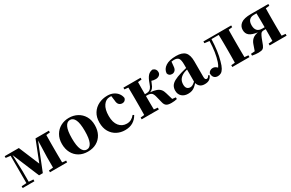

<svg xmlns="http://www.w3.org/2000/svg" viewBox="137 -1706 4344 2866"><g transform="rotate(-30 2309.0 -273.0)"><path d="M800.8 -516.1 735.8 -508.8Q735.4 -480 734.9 -443.8Q734.4 -407.7 734.1 -371.8Q733.9 -335.9 733.9 -308.1V-237.8Q733.9 -210 734.1 -174.1Q734.4 -138.2 734.9 -102.1Q735.4 -65.9 735.8 -37.1L800.8 -30.8V0H504.9V-30.8L579.1 -38.1V-215.8L587.9 -500L405.8 -42H340.8L148.9 -502L159.2 -217.8V-36.1L236.8 -30.8V0H34.2V-30.8L119.1 -36.1V-506.8L39.1 -516.1V-545.9H283.2L431.2 -191.9L570.8 -545.9H800.8Z M1152.8 17.1Q1067.4 17.1 1003.9 -19.5Q940.4 -56.2 905.3 -122.1Q870.1 -188 870.1 -275.9Q870.1 -364.3 908 -428.7Q945.8 -493.2 1010 -528.1Q1074.2 -563 1152.8 -563Q1231.9 -563 1296.4 -528.6Q1360.8 -494.1 1398.9 -429.9Q1437 -365.7 1437 -275.9Q1437 -186.5 1401.4 -120.6Q1365.7 -54.7 1301.8 -18.8Q1237.8 17.1 1152.8 17.1ZM1152.8 -18.1Q1207 -18.1 1235.6 -80.8Q1264.2 -143.6 1264.2 -273.9Q1264.2 -405.3 1235.6 -466.6Q1207 -527.8 1152.8 -527.8Q1099.1 -527.8 1070.1 -466.6Q1041 -405.3 1041 -273.9Q1041 -143.6 1070.1 -80.8Q1099.1 -18.1 1152.8 -18.1Z M1876 -449.2 1866.2 -525.9Q1858.4 -526.9 1851.6 -527.3Q1844.7 -527.8 1837.9 -527.8Q1771.5 -527.8 1727.8 -465.3Q1684.1 -402.8 1684.1 -288.1Q1684.1 -176.3 1733.9 -115.2Q1783.7 -54.2 1863.8 -54.2Q1907.7 -54.2 1940.9 -72.8Q1974.1 -91.3 2001 -125L2021 -111.8Q1986.3 -49.8 1930.4 -16.4Q1874.5 17.1 1793 17.1Q1716.8 17.1 1653.6 -16.4Q1590.3 -49.8 1552.2 -114.5Q1514.2 -179.2 1514.2 -272Q1514.2 -365.2 1554.9 -430.2Q1595.7 -495.1 1664.6 -529.1Q1733.4 -563 1816.9 -563Q1873.5 -563 1917.7 -542Q1961.9 -521 1989.3 -485.1Q2016.6 -449.2 2022.9 -403.8Q2008.3 -351.1 1957 -351.1Q1925.3 -351.1 1902.1 -372.3Q1878.9 -393.6 1876 -449.2Z M2632.3 -36.1 2691.4 -28.8V0Q2670.9 5.4 2645.5 8.3Q2620.1 11.2 2596.2 11.2Q2537.1 11.2 2510 -7.1Q2482.9 -25.4 2472.2 -70.8L2443.4 -186Q2430.7 -235.4 2408.4 -252.7Q2386.2 -270 2334.5 -270H2314.5Q2314.5 -206.1 2314.9 -143.3Q2315.4 -80.6 2316.4 -37.1L2381.3 -30.8V0H2085.4V-30.8L2150.4 -37.1Q2150.9 -65.9 2151.4 -102.1Q2151.9 -138.2 2152.1 -174.1Q2152.3 -210 2152.3 -237.8V-308.1Q2152.3 -335.9 2152.1 -371.8Q2151.9 -407.7 2151.4 -444.1Q2150.9 -480.5 2150.4 -509.8L2085.4 -516.1V-545.9H2381.3V-516.1L2316.4 -508.8Q2315.4 -466.3 2314.9 -408.4Q2314.5 -350.6 2314.5 -300.8H2334.5Q2358.9 -300.8 2379.6 -306.4Q2400.4 -312 2418.7 -333.3Q2437 -354.5 2453.1 -401.9Q2480.5 -482.9 2512.9 -520Q2545.4 -557.1 2596.2 -563Q2655.3 -545.4 2655.3 -486.8Q2655.3 -452.6 2629.6 -433.3Q2604 -414.1 2569.3 -414.1Q2548.3 -414.1 2531.5 -417Q2514.6 -419.9 2498 -425.8Q2490.2 -411.1 2482.4 -389.2Q2464.4 -339.4 2443.8 -317.4Q2423.3 -295.4 2396.5 -287.1Q2460.4 -280.8 2500.5 -266.1Q2540.5 -251.5 2563.2 -224.4Q2585.9 -197.3 2597.2 -154.8Z M3043.5 -97.2V-305.2Q3025.9 -300.3 3011.7 -296.1Q2997.6 -292 2988.3 -288.1Q2936 -266.1 2908.7 -230Q2881.3 -193.8 2881.3 -139.2Q2881.3 -94.2 2901.1 -72.5Q2920.9 -50.8 2956.5 -50.8Q2976.6 -50.8 2996.1 -61.5Q3015.6 -72.3 3043.5 -97.2ZM2829.6 -503.9 2845.2 -509.8ZM3275.4 -75.2 3292.5 -61Q3273.4 -19.5 3243.4 -1.2Q3213.4 17.1 3165.5 17.1Q3115.7 17.1 3087.2 -6.1Q3058.6 -29.3 3047.4 -69.8Q3022 -42 2998.5 -22.5Q2975.1 -2.9 2946.8 7.1Q2918.5 17.1 2878.4 17.1Q2814 17.1 2773.2 -19.5Q2732.4 -56.2 2732.4 -119.1Q2732.4 -164.6 2752.2 -197.8Q2772 -231 2818.4 -256.8Q2864.7 -282.7 2945.3 -306.2Q2966.3 -312 2991.7 -318.6Q3017.1 -325.2 3043.5 -332V-393.1Q3043.5 -471.2 3022 -499.5Q3000.5 -527.8 2943.4 -527.8Q2921.4 -527.8 2901.4 -523.9L2894.5 -453.1Q2892.1 -401.9 2869.9 -379.9Q2847.7 -357.9 2819.3 -357.9Q2762.7 -357.9 2750.5 -409.2Q2756.3 -479.5 2820.3 -521.2Q2884.3 -563 3000.5 -563Q3106.9 -563 3153.1 -514.4Q3199.2 -465.8 3199.2 -356.9V-87.9Q3199.2 -59.6 3207.8 -48.3Q3216.3 -37.1 3230.5 -37.1Q3241.7 -37.1 3251.5 -44.9Q3261.2 -52.7 3275.4 -75.2Z M3943.4 -516.1 3878.4 -508.8Q3877.9 -480 3877.4 -443.8Q3877 -407.7 3876.7 -371.8Q3876.5 -335.9 3876.5 -308.1V-237.8Q3876.5 -210 3876.7 -174.1Q3877 -138.2 3877.4 -102.1Q3877.9 -65.9 3878.4 -37.1L3943.4 -30.8V0H3647.5V-30.8L3712.4 -37.1Q3712.9 -65.9 3713.4 -102.1Q3713.9 -138.2 3714.1 -174.1Q3714.4 -210 3714.4 -237.8V-308.1Q3714.4 -336.9 3714.1 -374.5Q3713.9 -412.1 3713.1 -449.5Q3712.4 -486.8 3711.4 -516.1H3586.4Q3582.5 -411.6 3570.8 -323.2Q3559.1 -234.9 3538.1 -163.1Q3519.5 -92.3 3497.6 -54.7Q3475.6 -17.1 3450 -2.9Q3424.3 11.2 3394.5 11.2Q3355.5 11.2 3332.3 -12.7Q3309.1 -36.6 3309.1 -86.9Q3321.3 -110.8 3341.3 -122.3Q3361.3 -133.8 3386.2 -133.8Q3407.2 -133.8 3424.6 -125Q3441.9 -116.2 3459.5 -98.1Q3480 -124.5 3496.1 -171.9Q3519 -241.7 3531.7 -324.5Q3544.4 -407.2 3547.4 -505.9L3464.4 -516.1V-545.9H3943.4Z M4320.3 -272.9H4362.3V-308.1Q4362.3 -336.4 4362.1 -373.3Q4361.8 -410.2 4361.3 -447Q4360.8 -483.9 4360.4 -513.2H4313.5Q4265.6 -513.2 4236.6 -484.6Q4207.5 -456.1 4207.5 -394Q4207.5 -335.4 4235.1 -304.2Q4262.7 -272.9 4320.3 -272.9ZM4583.5 -516.1 4518.6 -508.8Q4518.1 -480 4517.6 -443.8Q4517.1 -407.7 4516.8 -371.8Q4516.6 -335.9 4516.6 -308.1V-237.8Q4516.6 -210 4516.8 -174.1Q4517.1 -138.2 4517.6 -102.1Q4518.1 -65.9 4518.6 -37.1L4583.5 -30.8V0H4291.5V-30.8L4360.4 -38.1Q4361.3 -79.1 4361.8 -134.8Q4362.3 -190.4 4362.3 -240.2H4328.6Q4291 -240.2 4275.6 -217.3Q4260.3 -194.3 4244.6 -155.8L4205.6 -53.2Q4191.9 -18.6 4170.2 -3.7Q4148.4 11.2 4093.8 11.2Q4069.3 11.2 4043.7 8.5Q4018.1 5.9 3987.3 0V-30.8L4054.7 -36.1L4090.3 -138.2Q4106.9 -186.5 4140.6 -216.1Q4174.3 -245.6 4236.3 -256.8Q4140.6 -270.5 4099.1 -304.2Q4057.6 -337.9 4057.6 -399.9Q4057.6 -465.3 4110.4 -505.6Q4163.1 -545.9 4282.7 -545.9H4583.5Z"/></g></svg>

Font: Source Han Serif JP Heavy
Style: Regular
Weight: 900
Designer: Ryoko NISHIZUKA  (kana & ideographs); Frank Grießhammer (Latin, Greek & Cyrillic); Wenlong ZHANG  (bopomofo); Sandoll Co
Foundry: Adobe Systems Incorporated
Version: Version 1.001;PS 1.001;hotconv 16.6.54;makeotf.lib2.5.65590